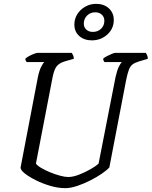

<svg xmlns="http://www.w3.org/2000/svg" viewBox="-20 -979 789 999"><path d="M320 0Q282 0 241.5 -12Q201 -24 166 -41.5Q131 -59 109 -76.5Q87 -94 87 -107L177 -577Q184 -611 194 -631Q204 -651 211 -656H119Q117 -658 114.5 -662.5Q112 -667 112 -674Q118 -680 131 -687Q144 -694 157 -699Q170 -704 176 -704H353Q356 -700 360 -692.5Q364 -685 364 -673L318 -660Q288 -651 274.5 -633.5Q261 -616 253 -574L167 -128Q173 -118 193 -106Q213 -94 239.5 -83Q266 -72 292 -65Q318 -58 335 -58Q360 -58 392 -70.5Q424 -83 452.5 -99.5Q481 -116 493 -128L581 -577Q589 -613 598.5 -632Q608 -651 614 -656H524Q522 -657 519.5 -662Q517 -667 517 -674Q523 -680 536.5 -687Q550 -694 562.5 -699Q575 -704 580 -704H739Q741 -700 745 -692.5Q749 -685 749 -673L702 -659Q682 -653 670 -644Q658 -635 651 -617Q644 -599 637 -566L549 -108Q537 -94 510 -75.5Q483 -57 449.5 -40Q416 -23 381.5 -11.5Q347 0 320 0ZM458 -769Q418 -769 392.5 -791.5Q367 -814 367 -851Q367 -881 382 -905Q397 -929 423 -944Q449 -959 480 -959Q521 -959 546.5 -935.5Q572 -912 572 -875Q572 -830 538.5 -799.5Q505 -769 458 -769ZM463 -813Q489 -813 506 -829.5Q523 -846 523 -871Q523 -890 510 -902.5Q497 -915 476 -915Q450 -915 433 -898Q416 -881 416 -856Q416 -837 429 -825Q442 -813 463 -813Z"/></svg>

Font: Texturina Light
Style: Italic
Weight: 300
Italic angle: -11°
Designer: Guillermo Torres Carreño
Foundry: Omnibus-Type
Version: Version 1.002; ttfautohint (v1.8.3)